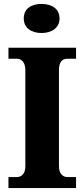

<svg xmlns="http://www.w3.org/2000/svg" viewBox="-20 -957 429 977"><path d="M192 -789C241 -789 283 -814 283 -863C283 -914 241 -937 192 -937C140 -937 101 -914 101 -863C101 -814 140 -789 192 -789ZM23 0H367V-56H323C300 -56 280 -73 280 -111V-600C280 -643 297 -658 323 -658H367V-714H23V-658H66C87 -658 109 -643 109 -600V-109C109 -71 87 -56 66 -56H23Z"/></svg>

Font: Noto Serif Hebrew SemiCondensed ExtraBold
Style: Regular
Weight: 800
Width: 4
Designer: Monotype Design Team
Foundry: Monotype Imaging Inc.
Version: Version 2.004